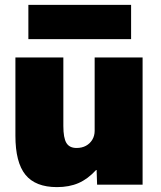

<svg xmlns="http://www.w3.org/2000/svg" viewBox="-20 -755 657 785"><path d="M213 10Q125 10 84 -40.5Q43 -91 43 -200V-520H239V-240Q239 -191 251.5 -170.5Q264 -150 293 -150Q315 -150 331.5 -159Q348 -168 357.5 -184Q367 -200 367 -220V-520H563V0H377L375 -60H373Q339 -23 301 -6.5Q263 10 213 10ZM96 -595V-735H516V-595Z"/></svg>

Font: M PLUS 1 Black
Style: Regular
Weight: 900
Designer: Coji Morishita
Foundry: UNDERFOREST DESIGN
Version: Version 1.001